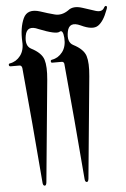

<svg xmlns="http://www.w3.org/2000/svg" viewBox="-62 -758 635 966"><g transform="rotate(-5 255.5 -274.5)"><path d="M50.3 -446.8H5.9Q-2.4 -446.8 -2.9 -454.1Q-3.4 -461.4 3.9 -461.9Q35.6 -467.3 56.6 -494.6Q77.6 -522 74.7 -565.9Q71.3 -635.3 92.8 -682.4Q114.3 -729.5 178.7 -708.5Q214.4 -696.3 249.3 -687.3Q284.2 -678.2 318.8 -702.1Q344.7 -723.6 391.1 -708.5Q426.8 -696.3 456.3 -687.3Q485.8 -678.2 498 -697.3Q504.4 -710 511.2 -707.3Q518.1 -704.6 509.8 -686Q489.7 -631.3 461.7 -612.1Q433.6 -592.8 374.5 -621.1Q317.4 -647.5 307.4 -595Q297.4 -542.5 328.6 -526.4Q379.9 -500 390.9 -465.1Q401.9 -430.2 395.5 -362.8L346.2 150.9Q344.2 167.5 335.9 166.3Q327.6 165 326.7 149.9Q314.5 0.5 301.8 -148.4Q289.6 -291.5 275.9 -435.5Q275.4 -440.4 272.2 -443.6Q269 -446.8 263.7 -446.8H218.3Q209.5 -445.8 209 -453.4Q208.5 -460.9 216.3 -461.9Q248 -467.3 269 -494.6Q290 -522 287.1 -565.9Q283.7 -609.9 265.6 -598.4Q247.6 -586.9 162.1 -621.1Q105 -647.5 95 -595Q85 -542.5 116.2 -526.4Q167.5 -500 178.5 -465.1Q189.5 -430.2 183.1 -362.8L133.8 150.9Q131.8 167.5 123.5 166.3Q115.2 165 114.3 149.9Q102.1 0.5 89.4 -148.4Q77.1 -290.5 63.5 -433.1Q62.5 -439 59.3 -442.9Q56.2 -446.8 50.3 -446.8Z"/></g></svg>

Font: Bertholdr Mainzer Fraktur
Style: Regular
Weight: 400
Designer: Peter Wiegel, original typeface by Carl Albert Fahrenwaldt 1901
Foundry: Peter Wiegel
Version: Version 1.000 2010 initial release